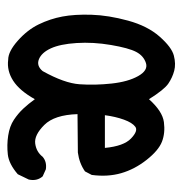

<svg xmlns="http://www.w3.org/2000/svg" viewBox="-6 -503 512 540"><g transform="rotate(90 250.0 -233.0)"><path d="M148 0Q125 0 94.5 -27Q64 -54 48.5 -86Q33 -118 26.5 -152.5Q20 -187 21.5 -234.5Q23 -282 38 -337Q53 -392 83 -426Q113 -460 136.5 -466Q160 -472 179 -467Q198 -462 215 -450.5Q232 -439 259 -396Q293 -434 323.5 -438Q354 -442 378.5 -432.5Q403 -423 429.5 -389.5Q456 -356 467 -318Q478 -280 472 -235L462 -216Q439 -200 409 -196L301 -195Q303 -130 331.5 -101.5Q360 -73 383.5 -76Q407 -79 421 -97Q435 -109 456 -106L476 -97Q490 -81 485 -58L470 -27Q441 -2 414.5 1Q388 4 361.5 0Q335 -4 317 -16Q299 -28 285.5 -42.5Q272 -57 259 -75Q235 -32 207 -14Q179 4 148 0ZM180 -97Q214 -158 217 -201Q220 -244 215 -290.5Q210 -337 194 -365.5Q178 -394 157.5 -387.5Q137 -381 126 -360Q115 -339 106.5 -289Q98 -239 101 -192.5Q104 -146 116 -120Q128 -94 146.5 -86.5Q165 -79 180 -97ZM396 -272Q391 -325 369.5 -345.5Q348 -366 336.5 -357.5Q325 -349 316.5 -325.5Q308 -302 304 -272Z"/></g></svg>

Font: NaniFont Regular
Style: Regular
Weight: 400
Designer: Nanigashitei
Version: Version 1.036